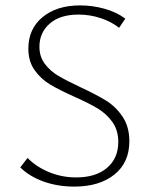

<svg xmlns="http://www.w3.org/2000/svg" viewBox="-20 -684 558 711"><path d="M255 -326Q199 -351 165 -371.5Q131 -392 108 -424.5Q85 -457 85 -504Q85 -577 137.5 -620.5Q190 -664 277 -664Q323 -664 367.5 -651.5Q412 -639 444 -615L421 -581Q392 -604 352.5 -617Q313 -630 271 -630Q202 -630 164 -596.5Q126 -563 126 -511Q126 -474 146 -447.5Q166 -421 195.5 -403.5Q225 -386 276 -362Q336 -334 372 -312Q408 -290 433.5 -252.5Q459 -215 459 -161Q459 -82 403.5 -37.5Q348 7 255 7Q194 7 142 -11.5Q90 -30 55 -64L82 -99Q116 -65 163 -46Q210 -27 262 -27Q335 -27 376.5 -62.5Q418 -98 418 -158Q418 -202 396 -232.5Q374 -263 341.5 -282.5Q309 -302 255 -326Z"/></svg>

Font: Ysabeau SC Light
Style: Regular
Weight: 300
Designer: Christian Thalmann (Catharsis Fonts)
Version: Version 0.003